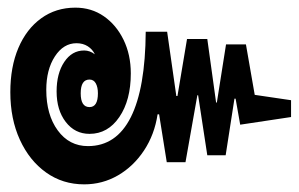

<svg xmlns="http://www.w3.org/2000/svg" viewBox="-20 -507 781 502"><path d="M200 -25Q144 -25 100.5 -56Q57 -87 32 -141.5Q7 -196 7 -266Q7 -332 28 -381.5Q49 -431 87.5 -459Q126 -487 177 -487Q219 -487 251.5 -464.5Q284 -442 303 -403Q322 -364 322 -315Q322 -245 292 -201Q262 -157 214 -157Q176 -157 152 -188Q128 -219 128 -268Q128 -315 148 -345Q168 -375 200 -375Q215 -375 228 -365Q222 -378 209.5 -386Q197 -394 180 -394Q146 -394 123.5 -359.5Q101 -325 101 -272Q101 -207 131 -166Q161 -125 210 -125Q284 -125 322 -200.5Q360 -276 361 -424H417L441 -256H444L469 -405H522L545 -239H547L571 -391H623L646 -259L741 -245V-201L608 -181L596 -249H593L570 -101H522L498 -258H496L465 -83H416L396 -208H392Q384 -155 356.5 -113.5Q329 -72 288.5 -48.5Q248 -25 200 -25ZM214 -227Q236 -227 236 -263Q236 -279 230.5 -289Q225 -299 214 -299Q191 -299 191 -263Q191 -227 214 -227Z"/></svg>

Font: Noto Sans Thai Looped UI Condensed Black
Style: Regular
Weight: 900
Width: 3
Designer: Cadson Demak Team
Foundry: Cadson Demak Co., Ltd.
Version: Version 1.000; ttfautohint (v1.8.4.7-5d5b)